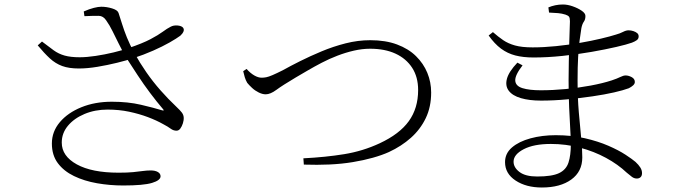

<svg xmlns="http://www.w3.org/2000/svg" viewBox="-20 -793 3040 855"><path d="M529 33Q469 33 412 23Q355 13 309.5 -9Q264 -31 237.5 -66.5Q211 -102 211 -154Q211 -207 246.5 -249Q282 -291 342.5 -315.5Q403 -340 478 -340Q550 -340 607.5 -326.5Q665 -313 701 -302Q714 -298 706 -307Q677 -341 648.5 -379Q620 -417 593 -458Q566 -499 539 -541Q523 -570 508.5 -599Q494 -628 481 -654.5Q468 -681 453 -702Q440 -722 420 -722.5Q400 -723 356 -721L353 -742Q378 -753 398 -758Q418 -763 431 -763Q455 -763 479.5 -755.5Q504 -748 508 -735Q515 -714 523.5 -686.5Q532 -659 545 -626.5Q558 -594 579 -556Q602 -514 631.5 -471.5Q661 -429 695 -390.5Q729 -352 765 -318Q783 -301 790 -291.5Q797 -282 798 -271Q799 -258 794.5 -244Q790 -230 783 -220.5Q776 -211 766 -211Q752 -211 740 -220Q728 -229 707 -240Q677 -257 638.5 -271.5Q600 -286 555 -295.5Q510 -305 459 -305Q403 -305 356.5 -285.5Q310 -266 282.5 -233Q255 -200 255 -158Q255 -98 322 -61Q389 -24 508 -24Q548 -24 573 -26.5Q598 -29 616 -31.5Q634 -34 651 -34Q671 -34 683 -27Q695 -20 695 -8Q695 10 657 21.5Q619 33 529 33ZM331 -488Q287 -488 257 -499Q227 -510 202 -533Q177 -556 148 -591L167 -608Q197 -585 219 -569Q241 -553 268 -545.5Q295 -538 335 -538Q366 -538 406 -544Q446 -550 485.5 -559.5Q525 -569 553 -579Q615 -600 650 -618.5Q685 -637 704.5 -651.5Q724 -666 740 -674Q753 -681 770.5 -679.5Q788 -678 795 -670Q801 -662 797 -652.5Q793 -643 783 -634Q767 -622 735.5 -604Q704 -586 662 -567.5Q620 -549 574 -534Q544 -524 501.5 -513.5Q459 -503 414 -495.5Q369 -488 331 -488Z M1331 -88Q1430 -93 1513 -106.5Q1596 -120 1671 -155Q1759 -196 1800.5 -253.5Q1842 -311 1842 -392Q1842 -450 1815.5 -491Q1789 -532 1741.5 -554Q1694 -576 1628 -576Q1593 -576 1556 -567.5Q1519 -559 1482.5 -545Q1446 -531 1412.5 -513.5Q1379 -496 1350 -479Q1321 -462 1297 -448Q1238 -413 1211 -393Q1184 -373 1163 -373Q1149 -373 1132.5 -381Q1116 -389 1102.5 -401.5Q1089 -414 1081 -424Q1074 -436 1070 -449Q1066 -462 1063 -476L1078 -486Q1095 -467 1112.5 -457Q1130 -447 1145 -447Q1155 -447 1165.5 -449Q1176 -451 1193.5 -458.5Q1211 -466 1239 -480Q1273 -499 1317 -521Q1361 -543 1412.5 -564.5Q1464 -586 1519 -600Q1574 -614 1629 -614Q1697 -614 1748 -595Q1799 -576 1832.5 -543Q1866 -510 1883 -468.5Q1900 -427 1900 -381Q1900 -317 1876 -267Q1852 -217 1810 -179.5Q1768 -142 1712 -116Q1681 -102 1640 -90.5Q1599 -79 1550.5 -71Q1502 -63 1447.5 -60.5Q1393 -58 1333 -60Z M2393 42Q2323 42 2276 11Q2229 -20 2229 -71Q2229 -110 2260 -136.5Q2291 -163 2342.5 -177Q2394 -191 2455 -191Q2525 -191 2584 -177.5Q2643 -164 2689 -144Q2735 -124 2765.5 -104Q2796 -84 2810 -72Q2824 -59 2831.5 -47Q2839 -35 2839 -22Q2839 -10 2832.5 -4Q2826 2 2816 2Q2804 2 2794 -5.5Q2784 -13 2771 -24Q2732 -61 2678.5 -90Q2625 -119 2562.5 -135.5Q2500 -152 2433 -152Q2357 -152 2312 -128.5Q2267 -105 2267 -73Q2267 -47 2293.5 -27Q2320 -7 2372 -7Q2438 -7 2469.5 -22Q2501 -37 2511.5 -69Q2522 -101 2522 -151Q2522 -174 2519.5 -216Q2517 -258 2514.5 -314.5Q2512 -371 2512 -436Q2512 -477 2513 -520.5Q2514 -564 2515 -603Q2516 -642 2517 -667.5Q2518 -693 2518 -698Q2518 -713 2514 -718.5Q2510 -724 2498 -728Q2482 -733 2465.5 -734.5Q2449 -736 2425 -737L2422 -760Q2436 -766 2452.5 -769.5Q2469 -773 2487 -773Q2507 -773 2530 -765Q2553 -757 2570 -745.5Q2587 -734 2587 -722Q2587 -706 2580 -696.5Q2573 -687 2569 -668Q2565 -644 2561 -612.5Q2557 -581 2554.5 -538.5Q2552 -496 2552 -435Q2552 -358 2557.5 -293.5Q2563 -229 2568 -179Q2573 -129 2573 -92Q2573 -29 2524 6.5Q2475 42 2393 42ZM2389 -345Q2337 -345 2299.5 -356Q2262 -367 2245.5 -389Q2229 -411 2237.5 -442.5Q2246 -474 2284 -514L2307 -502Q2273 -458 2274.5 -434Q2276 -410 2306.5 -400.5Q2337 -391 2388 -391Q2442 -391 2499.5 -396.5Q2557 -402 2610.5 -412Q2664 -422 2704 -435Q2728 -443 2742 -450Q2756 -457 2766 -457Q2779 -457 2793 -449.5Q2807 -442 2807 -428Q2807 -420 2799.5 -413Q2792 -406 2780 -400Q2756 -391 2714.5 -381.5Q2673 -372 2618.5 -364Q2564 -356 2505 -350.5Q2446 -345 2389 -345ZM2356 -537Q2310 -537 2275 -546Q2240 -555 2211 -576.5Q2182 -598 2156 -635L2175 -650Q2199 -629 2221 -614Q2243 -599 2273.5 -590.5Q2304 -582 2352 -582Q2401 -582 2455.5 -587.5Q2510 -593 2562 -602Q2614 -611 2656 -621Q2698 -631 2723 -639Q2741 -644 2754.5 -651Q2768 -658 2779 -658Q2790 -658 2800.5 -654.5Q2811 -651 2817.5 -645.5Q2824 -640 2824 -631Q2824 -620 2815.5 -614Q2807 -608 2794 -603Q2772 -595 2724.5 -584Q2677 -573 2614.5 -562Q2552 -551 2484.5 -544Q2417 -537 2356 -537Z"/></svg>

Font: Noto Serif JP ExtraLight Light
Style: Regular
Weight: 300
Version: Version 2.003-H1;hotconv 1.1.1;makeotfexe 2.6.0